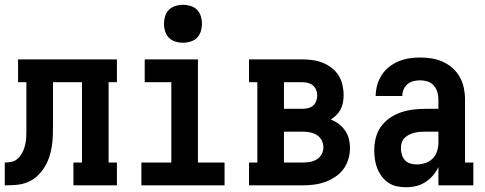

<svg xmlns="http://www.w3.org/2000/svg" viewBox="-20 -780 2040 808"><path d="M0 0V-96Q13 -96 26.5 -98.5Q40 -101 50.5 -109Q61 -117 68.5 -128.5Q76 -140 80.5 -152.5Q85 -165 87.5 -178Q90 -191 90.5 -204.5Q91 -218 91 -231.5Q91 -245 91 -258Q91 -259 91 -260.5Q91 -262 91 -263V-434H56V-530H472V-434H437V-96H472V0H289V-96H325V-434H203V-264Q203 -240 202.5 -215.5Q202 -191 198.5 -167Q195 -143 187.5 -120Q180 -97 167 -76Q154 -55 136 -38.5Q118 -22 95.5 -13Q73 -4 48.5 -2Q24 0 0 0Z M575 0V-96H701V-434H589V-530H813V-96H925V0ZM750 -600Q734 -600 718 -605Q702 -610 691 -621Q680 -632 675 -648Q670 -664 670 -680Q670 -696 675 -712Q680 -728 691 -739Q702 -750 718 -755Q734 -760 750 -760Q766 -760 782 -755Q798 -750 809 -739Q820 -728 825 -712Q830 -696 830 -680Q830 -664 825 -648Q820 -632 809 -621Q798 -610 782 -605Q766 -600 750 -600Z M1028 0V-96H1063V-434H1028V-530H1253Q1275 -530 1296.5 -527Q1318 -524 1338 -516Q1358 -508 1375.5 -494.5Q1393 -481 1404.5 -463Q1416 -445 1421 -423.5Q1426 -402 1426 -380Q1426 -365 1423.5 -350Q1421 -335 1414 -321Q1407 -307 1396 -296Q1385 -285 1372 -277Q1390 -270 1405.5 -258.5Q1421 -247 1432 -231Q1443 -215 1448 -196Q1453 -177 1453 -158Q1453 -134 1446 -110.5Q1439 -87 1425 -68Q1411 -49 1390.5 -35.5Q1370 -22 1347.5 -14Q1325 -6 1301 -3Q1277 0 1253 0ZM1175 -322H1253Q1265 -322 1277 -325Q1289 -328 1298 -336Q1307 -344 1311 -355.5Q1315 -367 1315 -379Q1315 -390 1310.5 -401.5Q1306 -413 1297 -420.5Q1288 -428 1276.5 -431Q1265 -434 1253 -434H1175ZM1175 -96H1253Q1269 -96 1284 -98.5Q1299 -101 1312.5 -109Q1326 -117 1333.5 -131Q1341 -145 1341 -160Q1341 -160 1341 -160Q1341 -160 1341 -160Q1341 -176 1333.5 -190Q1326 -204 1313 -212Q1300 -220 1284.5 -223Q1269 -226 1253 -226H1175Z M1688 8Q1669 8 1650 4Q1631 0 1615 -10.5Q1599 -21 1587 -37Q1575 -53 1568 -70.5Q1561 -88 1558 -107.5Q1555 -127 1555 -146Q1555 -172 1561 -198Q1567 -224 1582 -245.5Q1597 -267 1619 -282.5Q1641 -298 1665.5 -306.5Q1690 -315 1716 -318.5Q1742 -322 1769 -322H1825V-361Q1825 -377 1820.5 -392.5Q1816 -408 1805.5 -420Q1795 -432 1779.5 -437Q1764 -442 1748 -442Q1734 -442 1720 -438.5Q1706 -435 1695 -426Q1684 -417 1678.5 -403.5Q1673 -390 1673 -376H1561Q1561 -399 1567.5 -422Q1574 -445 1586.5 -464.5Q1599 -484 1617.5 -498.5Q1636 -513 1657.5 -522Q1679 -531 1702 -534.5Q1725 -538 1748 -538Q1773 -538 1797.5 -534Q1822 -530 1844 -520Q1866 -510 1884.5 -493.5Q1903 -477 1915 -455.5Q1927 -434 1932 -410Q1937 -386 1937 -361V-96H1972V0H1825V-77Q1816 -58 1802 -41.5Q1788 -25 1770 -13.5Q1752 -2 1731 3Q1710 8 1688 8ZM1734 -88Q1752 -88 1770 -94Q1788 -100 1801 -113Q1814 -126 1819.5 -144Q1825 -162 1825 -180V-226H1769Q1757 -226 1745.5 -225Q1734 -224 1722.5 -221Q1711 -218 1700.5 -212.5Q1690 -207 1682 -199Q1674 -191 1670.5 -179.5Q1667 -168 1667 -157Q1667 -143 1671 -129.5Q1675 -116 1684 -106Q1693 -96 1706.5 -92Q1720 -88 1734 -88Z"/></svg>

Font: Iosevka Slab
Style: Bold
Weight: 700
Monospace: yes
Designer: Belleve Invis
Foundry: Belleve Invis
Version: Version 11.1.1; ttfautohint (v1.8.3)